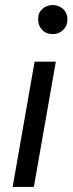

<svg xmlns="http://www.w3.org/2000/svg" viewBox="-20 -740 287 760"><path d="M30 0 117 -496H201L114 0ZM189 -605Q163 -605 147 -621.5Q131 -638 131 -663Q130 -688 147 -704Q164 -720 189 -720Q213 -720 230 -704Q247 -688 247 -663Q247 -638 230 -621.5Q213 -605 189 -605Z"/></svg>

Font: DM Sans 28pt
Style: Italic
Weight: 400
Italic angle: -10°
Version: Version 4.004;gftools[0.9.30]